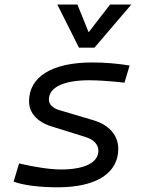

<svg xmlns="http://www.w3.org/2000/svg" viewBox="-20 -796 626 826"><path d="M228.5 9.8C394 9.8 488.8 -50.8 488.8 -155.8C488.8 -212.9 450.7 -257.8 383.3 -278.3L236.8 -321.8C207 -330.1 190.4 -346.7 190.4 -367.7C190.4 -420.4 253.4 -450.7 364.3 -450.7C402.8 -450.7 458 -446.8 515.6 -440.4L537.6 -514.2C487.3 -522.5 428.7 -527.3 377.4 -527.3C204.1 -527.3 105 -466.3 105 -359.9C105 -311 139.2 -272 200.7 -252.4L346.7 -207C382.8 -196.3 403.3 -174.3 403.3 -147.9C403.3 -96.7 344.7 -66.9 242.2 -66.9C197.3 -66.9 131.8 -76.7 62 -92.8L38.6 -14.6C80.6 1 149.4 9.8 228.5 9.8ZM319.8 -590.8H386.2L544.9 -776.4H453.6L361.3 -657.2L313 -776.4H226.6Z"/></svg>

Font: Cascadia Code PL SemiLight
Style: Italic
Weight: 350
Italic angle: -10°
Monospace: yes
Designer: Aaron Bell
Foundry: Saja Typeworks
Version: Version 2404.023